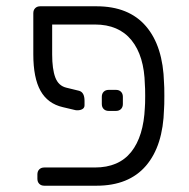

<svg xmlns="http://www.w3.org/2000/svg" viewBox="-20 -591 603 611"><path d="M146 -418Q146 -371 156 -344.5Q166 -318 191 -312L232 -302Q249 -297 249 -270V-256Q249 -248 242.5 -244Q236 -240 226 -240Q221 -240 218 -241L180 -250Q132 -261 109 -302Q86 -343 86 -418V-549Q86 -559 92 -565Q98 -571 108 -571H287Q390 -571 444.5 -507.5Q499 -444 502 -327Q503 -317 503 -286Q503 -254 502 -244Q499 -127 444.5 -63.5Q390 0 287 0H121Q111 0 105 -6Q99 -12 99 -22V-36Q99 -46 105 -52Q111 -58 121 -58H282Q358 -58 397.5 -107.5Q437 -157 441 -249Q442 -259 442 -286Q442 -312 441 -322Q439 -413 398.5 -463Q358 -513 282 -513H146ZM326 -238Q316 -238 310 -244Q304 -250 304 -260V-283Q304 -293 310 -299Q316 -305 326 -305H349Q359 -305 365 -299Q371 -293 371 -283V-260Q371 -250 365 -244Q359 -238 349 -238Z"/></svg>

Font: Rubik AZ
Style: Regular
Weight: 300
Designer: Hubert and Fischer
Foundry: Hubert & Fischer
Version: Version 2.000